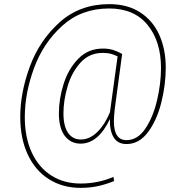

<svg xmlns="http://www.w3.org/2000/svg" viewBox="-20 -712 899 929"><path d="M782 -385Q782 -302 760.5 -216Q739 -130 696 -72.5Q653 -15 592 -15Q549 -15 529.5 -48Q510 -81 512 -136Q455 -17 370 -17Q322 -17 293.5 -54.5Q265 -92 265 -164Q265 -234 288 -306.5Q311 -379 359 -428Q407 -477 478 -477Q505 -477 526.5 -470.5Q548 -464 571 -451L535 -183Q531 -145 531 -125Q531 -34 592 -34Q646 -34 683.5 -90Q721 -146 740 -227Q759 -308 759 -383Q759 -512 694 -591.5Q629 -671 508 -671Q374 -671 281.5 -587.5Q189 -504 144.5 -382Q100 -260 100 -146Q100 -47 133.5 25.5Q167 98 228 137Q289 176 370 176Q454 176 529 144L532 164Q493 180 454 188.5Q415 197 370 197Q284 197 217.5 155.5Q151 114 114.5 36Q78 -42 78 -146Q78 -265 125 -391.5Q172 -518 269.5 -605Q367 -692 509 -692Q597 -692 658.5 -652Q720 -612 751 -542.5Q782 -473 782 -385ZM512 -169 549 -439Q531 -448 515.5 -452Q500 -456 477 -456Q412 -456 369.5 -409Q327 -362 307 -294Q287 -226 287 -164Q287 -101 309.5 -69Q332 -37 371 -37Q414 -37 451 -73.5Q488 -110 512 -169Z"/></svg>

Font: Fira Sans Extra Condensed Thin
Style: Italic
Weight: 250
Width: 3
Italic angle: -8°
Designer: Carrois Corporate & Edenspiekermann AG
Foundry: Carrois Corporate GbR & Edenspiekermann AG
Version: Version 4.203